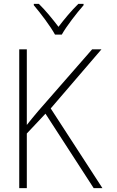

<svg xmlns="http://www.w3.org/2000/svg" viewBox="-20 -968 603 988"><path d="M263 -790H298C322 -833 374 -900 410 -941V-948H383C346 -912 310 -868 281 -830C252 -868 215 -914 180 -948H154V-941C188 -901 239 -834 263 -790ZM79 0H118V-281L214 -383L462 0H507L241 -410L502 -714H454L177 -397C153 -369 138 -350 118 -325V-714H79Z"/></svg>

Font: Noto Sans Mono SemiCondensed ExtraLight
Style: Regular
Weight: 200
Width: 4
Designer: Monotype Design Team
Foundry: Monotype Imaging Inc.
Version: Version 2.014